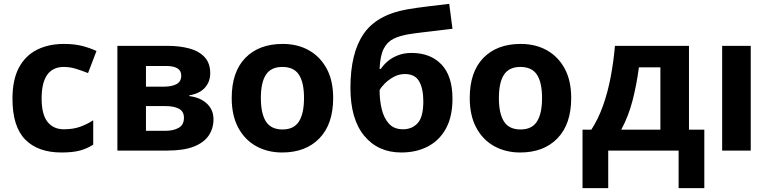

<svg xmlns="http://www.w3.org/2000/svg" viewBox="-20 -785 4012 1001"><path d="M300 10Q178 10 111.5 -57.5Q45 -125 45 -270Q45 -370 79 -433Q113 -496 173.5 -526Q234 -556 313 -556Q369 -556 410.5 -545Q452 -534 483 -519L439 -404Q404 -418 373.5 -427Q343 -436 313 -436Q197 -436 197 -271Q197 -189 227.5 -150Q258 -111 313 -111Q360 -111 396 -123.5Q432 -136 466 -158V-31Q432 -9 394.5 0.5Q357 10 300 10Z M1076 -403Q1076 -359 1048.5 -328Q1021 -297 967 -288V-284Q1024 -277 1058.5 -245Q1093 -213 1093 -163Q1093 -116 1068.5 -79Q1044 -42 991 -21Q938 0 852 0H592V-546H852Q916 -546 966.5 -532.5Q1017 -519 1046.5 -487.5Q1076 -456 1076 -403ZM925 -391Q925 -441 846 -441H741V-333H829Q876 -333 900.5 -346.5Q925 -360 925 -391ZM939 -171Q939 -203 914 -217.5Q889 -232 839 -232H741V-103H842Q884 -103 911.5 -118.5Q939 -134 939 -171Z M1717 -274Q1717 -138 1645.5 -64Q1574 10 1451 10Q1375 10 1315.5 -23Q1256 -56 1222 -119.5Q1188 -183 1188 -274Q1188 -410 1259 -483Q1330 -556 1454 -556Q1531 -556 1590 -523Q1649 -490 1683 -427.5Q1717 -365 1717 -274ZM1340 -274Q1340 -193 1366.5 -151.5Q1393 -110 1453 -110Q1512 -110 1538.5 -151.5Q1565 -193 1565 -274Q1565 -355 1538.5 -395.5Q1512 -436 1452 -436Q1393 -436 1366.5 -395.5Q1340 -355 1340 -274Z M1807 -327Q1807 -508 1875.5 -608Q1944 -708 2102 -736Q2155 -745 2209.5 -751.5Q2264 -758 2322 -765L2339 -635Q2305 -631 2264.5 -626Q2224 -621 2184.5 -616.5Q2145 -612 2114 -607Q2064 -599 2031 -582.5Q1998 -566 1980 -530Q1962 -494 1959 -426H1966Q1978 -445 1999.5 -464Q2021 -483 2053 -496Q2085 -509 2126 -509Q2224 -509 2281.5 -449Q2339 -389 2339 -270Q2339 -177 2305 -115Q2271 -53 2211 -21.5Q2151 10 2072 10Q1951 10 1879 -77Q1807 -164 1807 -327ZM2081 -111Q2128 -111 2157.5 -143Q2187 -175 2187 -257Q2187 -322 2165.5 -360.5Q2144 -399 2091 -399Q2059 -399 2031.5 -383.5Q2004 -368 1985 -348.5Q1966 -329 1959 -315Q1959 -263 1970 -216.5Q1981 -170 2007.5 -140.5Q2034 -111 2081 -111Z M2958 -274Q2958 -138 2886.5 -64Q2815 10 2692 10Q2616 10 2556.5 -23Q2497 -56 2463 -119.5Q2429 -183 2429 -274Q2429 -410 2500 -483Q2571 -556 2695 -556Q2772 -556 2831 -523Q2890 -490 2924 -427.5Q2958 -365 2958 -274ZM2581 -274Q2581 -193 2607.5 -151.5Q2634 -110 2694 -110Q2753 -110 2779.5 -151.5Q2806 -193 2806 -274Q2806 -355 2779.5 -395.5Q2753 -436 2693 -436Q2634 -436 2607.5 -395.5Q2581 -355 2581 -274Z M3572 -546V-109H3652V196H3518V0H3151V196H3017V-109H3063Q3099 -164 3124 -234.5Q3149 -305 3164 -384.5Q3179 -464 3186 -546ZM3423 -434H3311Q3299 -343 3278 -261.5Q3257 -180 3219 -109H3423Z M3894 0H3745V-546H3894Z"/></svg>

Font: Noto IKEA Arabic
Style: Bold
Weight: 700
Designer: Monotype Design Team
Foundry: Monotype Imaging Inc.
Version: Version 1.200